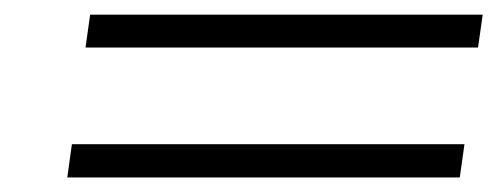

<svg xmlns="http://www.w3.org/2000/svg" viewBox="-20 -396 679 262"><path d="M613.8 -199.2 607.4 -153.8H71.8L78.1 -199.2ZM638.7 -376 632.3 -331.1H96.7L103 -376Z"/></svg>

Font: Fivo Sans Light
Style: Regular
Weight: 300
Designer: Alexander Slobzheninov
Foundry: Alexander Slobzheninov
Version: 1.0